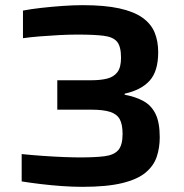

<svg xmlns="http://www.w3.org/2000/svg" viewBox="-20 -716 714 744"><path d="M299 8Q262 8 219.5 5Q177 2 136 -3Q95 -8 64 -13V-119Q103 -115 145.5 -112Q188 -109 226 -107.5Q264 -106 291 -106Q348 -106 384.5 -110.5Q421 -115 438 -134Q455 -153 455 -197Q455 -234 444 -254Q433 -274 406.5 -282.5Q380 -291 334 -291H202V-405H333Q370 -405 395.5 -411.5Q421 -418 435 -436.5Q449 -455 449 -492Q449 -536 433.5 -554.5Q418 -573 381 -577.5Q344 -582 280 -582Q247 -582 209 -580Q171 -578 134 -575Q97 -572 69 -568V-675Q100 -681 140 -685.5Q180 -690 222.5 -693Q265 -696 300 -696Q386 -696 442.5 -683.5Q499 -671 532 -647.5Q565 -624 579 -590.5Q593 -557 593 -514Q593 -440 560 -403.5Q527 -367 463 -353V-349Q506 -341 536.5 -324Q567 -307 583 -274Q599 -241 599 -184Q599 -144 587.5 -109Q576 -74 544.5 -47.5Q513 -21 453.5 -6.5Q394 8 299 8Z"/></svg>

Font: Saira SemiExpanded SemiBold
Style: Regular
Weight: 600
Width: 6
Designer: Hector Gatti with collaboration of the Omnibus-Type team
Foundry: Omnibus-Type
Version: Version 1.101